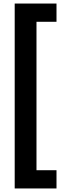

<svg xmlns="http://www.w3.org/2000/svg" viewBox="-20 -820 374 1084"><path d="M63 244V-800H299V-697H186V141H299V244Z"/></svg>

Font: Noto Sans Malayalam Condensed
Style: Bold
Weight: 700
Width: 3
Designer: Jelle Bosma - Monotype Design Team
Foundry: Monotype Imaging Inc.
Version: Version 2.104; ttfautohint (v1.8.4.7-5d5b)